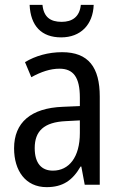

<svg xmlns="http://www.w3.org/2000/svg" viewBox="-20 -761 500 791"><path d="M366 -741H313C308 -691 277 -671 234 -671C187 -671 160 -691 155 -741H102C106 -654 151 -607 232 -607C312 -607 363 -659 366 -741ZM236 -546C179 -546 126 -531 83 -505L109 -443C149 -465 187 -478 225 -478C282 -478 309 -443 309 -359V-324L239 -321C107 -316 38 -256 38 -150C38 -58 85 10 172 10C239 10 279 -18 312 -75H315L329 0H391V-363C391 -483 345 -546 236 -546ZM252 -262 309 -265V-213C309 -113 264 -58 198 -58C152 -58 123 -87 123 -151C123 -220 160 -258 252 -262Z"/></svg>

Font: Noto Sans Lao Condensed
Style: Regular
Weight: 400
Width: 3
Designer: Monotype Design Team
Foundry: Monotype Imaging Inc.
Version: Version 2.004